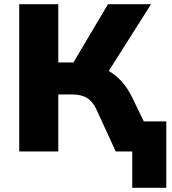

<svg xmlns="http://www.w3.org/2000/svg" viewBox="-20 -725 824 919"><path d="M613 174V0H554V-144H776V174ZM72 0V-705H259V-426H345L319 -405L497 -705H703L489 -367L409 -418Q456 -410 493.5 -389.5Q531 -369 561 -336.5Q591 -304 613 -258L738 0H534L443 -198Q425 -238 397.5 -255.5Q370 -273 325 -273H259V0Z"/></svg>

Font: Nunito Sans 10pt Black
Style: Regular
Weight: 900
Designer: Vernon Adams
Foundry: Vernon Adams
Version: Version 3.101;gftools[0.9.27]